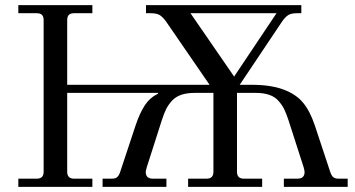

<svg xmlns="http://www.w3.org/2000/svg" viewBox="-20 -732 1390 752"><path d="M51.8 0V-32.2H124Q150.9 -32.2 150.9 -59.1V-652.8Q150.9 -667 144.5 -673.6Q138.2 -680.2 124 -680.2H51.8V-711.9H341.8V-680.2H270Q255.9 -680.2 249.5 -673.6Q243.2 -667 243.2 -652.8V-399.9H800.8L630.9 -647Q617.2 -666 605.2 -673.1Q593.3 -680.2 569.8 -680.2H551.8V-711.9H1160.2V-680.2H1142.1Q1119.6 -680.2 1107.7 -672.1Q1095.7 -664.1 1083 -645L918.9 -399.9H964.8Q1040 -399.9 1089.6 -381.6Q1139.2 -363.3 1166.7 -330.1Q1194.3 -296.9 1212.9 -241.2L1272.9 -60.1Q1277.3 -45.9 1284.2 -39.1Q1291 -32.2 1306.2 -32.2H1341.8V0H1091.8V-32.2H1145Q1172.9 -32.2 1172.9 -58.1Q1172.9 -64.5 1168.9 -78.1L1109.9 -261.2Q1101.1 -288.1 1093 -304.4Q1085 -320.8 1070.8 -336.9Q1056.6 -353 1034.4 -360.6Q1012.2 -368.2 981 -368.2H908.2V-59.1Q908.2 -32.2 935.1 -32.2H1006.8V0H716.8V-32.2H789.1Q815.9 -32.2 815.9 -59.1V-368.2H743.2Q711.9 -368.2 689.7 -360.6Q667.5 -353 653.1 -336.9Q638.7 -320.8 630.6 -304.4Q622.6 -288.1 613.8 -261.2L555.2 -78.1Q550.8 -63 550.8 -58.1Q550.8 -32.2 579.1 -32.2H631.8V0H381.8V-32.2H418Q433.1 -32.2 439.9 -39.1Q446.8 -45.9 451.2 -60.1L511.2 -241.2Q527.3 -289.1 546.9 -319.1Q566.4 -349.1 599.1 -365.2V-368.2H243.2V-59.1Q243.2 -32.2 270 -32.2H341.8V0ZM726.1 -680.2 897 -432.1 1063 -680.2Z"/></svg>

Font: Flanker Steampunk
Style: Regular
Weight: 400
Designer: Alexey Kryukov, Leonardo Di Lena
Foundry: Alexey Kryukov, Leonardo Di Lena
Version: 1.210